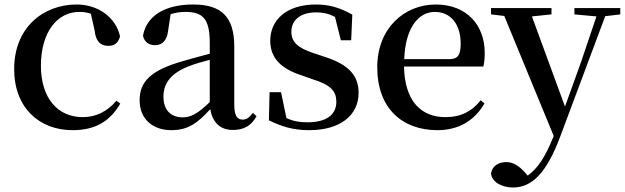

<svg xmlns="http://www.w3.org/2000/svg" viewBox="-20 -563 2781 854"><path d="M303 16C405 16 469 -24 515 -102L498 -115C457 -67 407 -42 348 -42C237 -42 162 -126 162 -271C162 -420 235 -510 332 -510C350 -510 367 -508 384 -502L401 -427C406 -377 429 -359 462 -359C489 -359 506 -372 514 -401C496 -484 418 -543 321 -543C173 -543 43 -441 43 -256C43 -83 155 16 303 16Z M1016 15C1065 15 1098 -4 1121 -46L1105 -61C1087 -38 1076 -31 1060 -31C1035 -31 1022 -47 1022 -100V-356C1022 -488 965 -543 839 -543C710 -543 631 -490 616 -404C622 -376 642 -362 670 -362C699 -362 723 -380 728 -428L739 -500C762 -507 783 -510 804 -510C882 -510 913 -480 913 -372V-324C872 -313 829 -302 793 -291C649 -250 601 -199 601 -117C601 -33 660 16 742 16C817 16 859 -16 915 -77C926 -19 958 15 1016 15ZM913 -109C858 -55 826 -41 793 -41C742 -41 707 -71 707 -133C707 -194 742 -238 819 -268C844 -278 878 -288 913 -297Z M1355 16C1496 16 1575 -52 1575 -150C1575 -225 1533 -274 1431 -308L1377 -326C1302 -350 1276 -378 1276 -422C1276 -473 1316 -508 1386 -508C1417 -508 1443 -502 1470 -488L1496 -384H1542L1547 -498C1493 -528 1447 -543 1385 -543C1254 -543 1182 -474 1182 -382C1182 -303 1233 -257 1318 -229L1372 -210C1453 -185 1476 -156 1476 -110C1476 -53 1432 -19 1348 -19C1310 -19 1281 -25 1254 -38L1230 -153H1179L1176 -28C1232 0 1285 16 1355 16Z M1926 16C2021 16 2092 -28 2135 -103L2118 -117C2080 -69 2032 -42 1961 -42C1856 -42 1780 -110 1777 -267H2130C2134 -284 2136 -303 2136 -328C2136 -449 2058 -543 1918 -543C1780 -543 1658 -439 1658 -264C1658 -81 1769 16 1926 16ZM1778 -300C1783 -440 1842 -510 1914 -510C1985 -510 2029 -455 2029 -369C2029 -320 2018 -300 1979 -300Z M2535 -499 2633 -490 2563 -283 2493 -89 2346 -490 2433 -499V-527H2164V-499L2223 -492L2443 42L2439 51C2407 131 2372 187 2327 218L2313 202C2289 176 2264 158 2232 158C2200 158 2170 173 2164 208C2167 247 2213 271 2262 271C2344 271 2410 210 2472 44L2672 -491L2739 -499V-527H2535Z"/></svg>

Font: Noto Serif CJK HK SemiBold
Style: Regular
Weight: 600
Designer: Ryoko NISHIZUKA 西塚涼子 (kana & ideographs); Frank Grießhammer (Latin, Greek & Cyrillic); Wenlong ZHANG 张文龙 (bopomofo); San
Foundry: Adobe
Version: Version 2.001;hotconv 1.1.0;makeotfexe 2.6.0